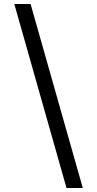

<svg xmlns="http://www.w3.org/2000/svg" viewBox="-20 -812 489 967"><path d="M52 -792H134L397 135H315Z"/></svg>

Font: utelugu25
Style: Book
Weight: 400
Designer: Jelle Bosma - Monotype Design Team
Foundry: Monotype Imaging Inc.
Version: Version 2.003